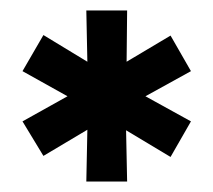

<svg xmlns="http://www.w3.org/2000/svg" viewBox="-20 -740 408 367"><path d="M145 -720H223L222 -622L306 -672L345 -604L258 -556L345 -508L306 -440L221 -491L223 -393H145L147 -492L63 -442L23 -508L109 -556L23 -604L63 -673L147 -622Z"/></svg>

Font: Alexandria SemiBold
Style: Regular
Weight: 600
Designer: Mohamed Gaber
Foundry: Kief Type Foundry
Version: Version 5.100